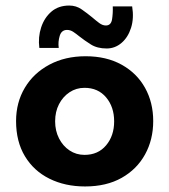

<svg xmlns="http://www.w3.org/2000/svg" viewBox="-20 -661 611 693"><path d="M38 -224Q38 -291 69.5 -344Q101 -397 158 -427.5Q215 -458 289 -458Q364 -458 419 -427.5Q474 -397 503.5 -344Q533 -291 533 -224Q533 -157 503.5 -103.5Q474 -50 419 -19Q364 12 287 12Q215 12 158.5 -16Q102 -44 70 -97Q38 -150 38 -224ZM179 -223Q179 -189 193 -161.5Q207 -134 231 -118Q255 -102 285 -102Q334 -102 363 -136.5Q392 -171 392 -223Q392 -275 363 -309.5Q334 -344 285 -344Q255 -344 231 -328Q207 -312 193 -285Q179 -258 179 -223ZM365 -486Q331 -486 308 -500.5Q285 -515 266 -530Q255 -539 244.5 -546Q234 -553 222 -553Q202 -553 195.5 -531.5Q189 -510 192 -488H122Q117 -527 128.5 -562Q140 -597 165.5 -619Q191 -641 230 -641Q255 -641 275 -627Q295 -613 312 -599Q326 -587 338 -578Q350 -569 362 -569Q381 -569 384.5 -591.5Q388 -614 387 -638H457Q464 -595 453 -560.5Q442 -526 418.5 -506Q395 -486 365 -486Z"/></svg>

Font: Reem Kufi
Style: Regular
Weight: 400
Designer: Khaled Hosny
Version: Version 1.6